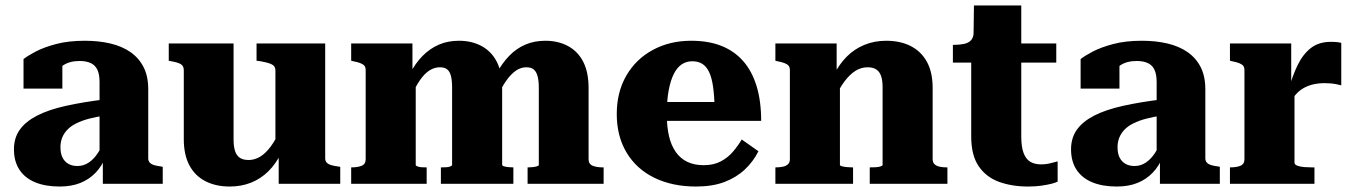

<svg xmlns="http://www.w3.org/2000/svg" viewBox="-20 -672 4946 702"><path d="M366 -309V-250Q332 -245 305.5 -238Q279 -231 259 -221Q239 -211 226.5 -198Q214 -185 207.5 -169Q201 -153 201 -134Q201 -111 208.5 -96Q216 -81 230 -73Q244 -65 263 -65Q286 -65 305 -78Q324 -91 338.5 -113.5Q353 -136 365 -168L367 -100Q353 -65 329.5 -40.5Q306 -16 273.5 -3Q241 10 198 10Q146 10 108.5 -5.5Q71 -21 51 -51.5Q31 -82 31 -126Q31 -168 52.5 -198Q74 -228 116 -249.5Q158 -271 221 -285Q284 -299 366 -309ZM356 0V-99L344 -97V-372Q344 -400 336 -417Q328 -434 311.5 -441.5Q295 -449 271 -449Q235 -449 211.5 -433.5Q188 -418 175 -396Q167 -406 166 -415Q165 -424 169.5 -432.5Q174 -441 184 -447Q194 -453 208 -455V-348H66V-456Q81 -468 110.5 -483.5Q140 -499 185 -511Q230 -523 290 -523Q341 -523 383.5 -513Q426 -503 457 -481.5Q488 -460 505 -426.5Q522 -393 522 -346V-93Q522 -83 528 -77Q534 -71 544.5 -68Q555 -65 571 -63L575 -62V0Z M834 -513V-162Q834 -136 839.5 -119.5Q845 -103 857 -95Q869 -87 889 -87Q911 -87 931 -99Q951 -111 970 -136.5Q989 -162 1007 -203L1009 -114Q989 -73 961 -45.5Q933 -18 897.5 -4Q862 10 820 10Q769 10 731 -9.5Q693 -29 672.5 -67.5Q652 -106 652 -163V-415Q652 -431 641 -437.5Q630 -444 606 -448L597 -450V-513ZM1169 -513V-93Q1169 -83 1175 -77Q1181 -71 1192 -68Q1203 -65 1218 -63L1224 -62V0H999V-115L987 -111V-415Q987 -431 972 -437.5Q957 -444 933 -448L918 -450V-513Z M1264 0V-60H1265Q1288 -60 1302.5 -66Q1317 -72 1317 -90V-415Q1317 -426 1312.5 -431.5Q1308 -437 1298 -441Q1288 -445 1272 -448L1264 -450V-513H1488V-399L1500 -402V-69Q1500 -66 1506.5 -63.5Q1513 -61 1521.5 -60.5Q1530 -60 1538 -60H1540V0ZM1857 0H1592V-60H1593Q1602 -60 1611 -60.5Q1620 -61 1626.5 -63.5Q1633 -66 1633 -69V-352Q1633 -377 1629 -393.5Q1625 -410 1615.5 -418Q1606 -426 1588 -426Q1569 -426 1551 -415Q1533 -404 1515.5 -379Q1498 -354 1480 -312L1478 -401Q1498 -440 1524.5 -467Q1551 -494 1584 -508.5Q1617 -523 1658 -523Q1705 -523 1741 -503.5Q1777 -484 1796.5 -446Q1816 -408 1816 -350V-70Q1816 -66 1822.5 -64Q1829 -62 1838.5 -61Q1848 -60 1856 -60H1857ZM2187 0H1909V-60H1911Q1919 -60 1928 -61Q1937 -62 1943.5 -64Q1950 -66 1950 -69V-352Q1950 -377 1945.5 -393.5Q1941 -410 1931.5 -418Q1922 -426 1904 -426Q1884 -426 1866 -413.5Q1848 -401 1831 -377Q1814 -353 1796 -314L1794 -401Q1815 -440 1841.5 -467.5Q1868 -495 1901 -509Q1934 -523 1974 -523Q2021 -523 2057 -503.5Q2093 -484 2112.5 -446Q2132 -408 2132 -350V-90Q2132 -72 2147 -66Q2162 -60 2184 -60H2187Z M2418 -254Q2418 -209 2426 -174.5Q2434 -140 2451 -116Q2468 -92 2493.5 -80Q2519 -68 2553 -68Q2589 -68 2615.5 -82Q2642 -96 2660.5 -118Q2679 -140 2692 -162L2753 -119Q2734 -81 2703 -52Q2672 -23 2628.5 -6.5Q2585 10 2525 10Q2438 10 2372.5 -22Q2307 -54 2271 -114Q2235 -174 2235 -255Q2235 -335 2270 -395.5Q2305 -456 2367 -489.5Q2429 -523 2507 -523Q2570 -523 2617 -504.5Q2664 -486 2696.5 -449.5Q2729 -413 2746 -358Q2763 -303 2763 -230H2391V-299H2615L2593 -271Q2592 -322 2587 -356Q2582 -390 2572 -410Q2562 -430 2547 -439Q2532 -448 2511 -448Q2490 -448 2473 -437Q2456 -426 2444 -402.5Q2432 -379 2425 -342.5Q2418 -306 2418 -254Z M2815 0V-60H2816Q2831 -60 2842.5 -62.5Q2854 -65 2861 -71.5Q2868 -78 2868 -90V-415Q2868 -426 2863.5 -431.5Q2859 -437 2849 -441Q2839 -445 2823 -448L2815 -450V-513H3039V-402H3051V-69Q3051 -66 3058.5 -64Q3066 -62 3076.5 -61Q3087 -60 3096 -60H3099V0ZM3444 0H3160V-60H3161Q3170 -60 3181 -60.5Q3192 -61 3199.5 -63.5Q3207 -66 3207 -69V-353Q3207 -378 3201.5 -394Q3196 -410 3184 -418Q3172 -426 3152 -426Q3128 -426 3107 -412.5Q3086 -399 3067 -373.5Q3048 -348 3031 -309L3029 -399Q3049 -438 3076.5 -465.5Q3104 -493 3140.5 -508Q3177 -523 3220 -523Q3272 -523 3310 -503.5Q3348 -484 3369 -446Q3390 -408 3390 -350V-90Q3390 -78 3397 -71.5Q3404 -65 3415.5 -62.5Q3427 -60 3442 -60H3444Z M3464 -443V-508H3467Q3489 -508 3505 -511.5Q3521 -515 3530 -524.5Q3539 -534 3540 -552L3637 -513H3842V-443ZM3714 -173Q3714 -135 3722.5 -112.5Q3731 -90 3747 -80.5Q3763 -71 3786 -71Q3805 -71 3822 -75.5Q3839 -80 3847 -82V-8Q3840 -4 3824 0Q3808 4 3786.5 7Q3765 10 3739 10Q3680 10 3633 -7Q3586 -24 3558.5 -64Q3531 -104 3531 -173V-494L3539 -502L3541 -652H3714Z M4231 -309V-250Q4197 -245 4170.5 -238Q4144 -231 4124 -221Q4104 -211 4091.5 -198Q4079 -185 4072.5 -169Q4066 -153 4066 -134Q4066 -111 4073.5 -96Q4081 -81 4095 -73Q4109 -65 4128 -65Q4151 -65 4170 -78Q4189 -91 4203.5 -113.5Q4218 -136 4230 -168L4232 -100Q4218 -65 4194.5 -40.5Q4171 -16 4138.5 -3Q4106 10 4063 10Q4011 10 3973.5 -5.5Q3936 -21 3916 -51.5Q3896 -82 3896 -126Q3896 -168 3917.5 -198Q3939 -228 3981 -249.5Q4023 -271 4086 -285Q4149 -299 4231 -309ZM4221 0V-99L4209 -97V-372Q4209 -400 4201 -417Q4193 -434 4176.5 -441.5Q4160 -449 4136 -449Q4100 -449 4076.5 -433.5Q4053 -418 4040 -396Q4032 -406 4031 -415Q4030 -424 4034.5 -432.5Q4039 -441 4049 -447Q4059 -453 4073 -455V-348H3931V-456Q3946 -468 3975.5 -483.5Q4005 -499 4050 -511Q4095 -523 4155 -523Q4206 -523 4248.5 -513Q4291 -503 4322 -481.5Q4353 -460 4370 -426.5Q4387 -393 4387 -346V-93Q4387 -83 4393 -77Q4399 -71 4409.5 -68Q4420 -65 4436 -63L4440 -62V0Z M4884 -515V-360Q4876 -362 4866.5 -364Q4857 -366 4846 -367Q4835 -368 4824 -368Q4801 -368 4781.5 -363.5Q4762 -359 4745.5 -349.5Q4729 -340 4716 -324.5Q4703 -309 4692 -286L4691 -342Q4705 -394 4724.5 -434Q4744 -474 4773 -496.5Q4802 -519 4846 -519Q4859 -519 4869 -518Q4879 -517 4884 -515ZM4477 0V-60H4478Q4501 -60 4515.5 -66Q4530 -72 4530 -90V-415Q4530 -426 4525.5 -431.5Q4521 -437 4511 -441Q4501 -445 4485 -448L4477 -450V-513H4701V-350L4713 -362V-77Q4713 -70 4724 -66Q4735 -62 4750 -61Q4765 -60 4777 -60H4786V0Z"/></svg>

Font: Roboto Serif 36pt
Style: Bold
Weight: 700
Version: Version 1.008